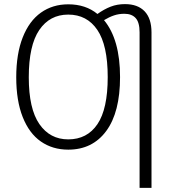

<svg xmlns="http://www.w3.org/2000/svg" viewBox="-20 -717 855 934"><path d="M717 -559V197H659V-560Q659 -608 640 -629Q621 -650 585 -650Q558 -650 534.5 -642Q511 -634 486 -619Q564 -525 564 -342Q564 -171 497 -80Q430 11 312 11Q236 11 179 -28.5Q122 -68 90.5 -147.5Q59 -227 59 -341Q59 -455 90.5 -535Q122 -615 179 -655.5Q236 -696 312 -696Q397 -696 454 -649Q486 -672 518 -684.5Q550 -697 588 -697Q650 -697 683.5 -662Q717 -627 717 -559ZM504 -342Q504 -497 453.5 -571.5Q403 -646 312 -646Q222 -646 171 -571Q120 -496 120 -341Q120 -188 171.5 -113.5Q223 -39 312 -39Q404 -39 454 -113Q504 -187 504 -342Z"/></svg>

Font: Fira Sans Condensed Light
Style: Regular
Weight: 300
Width: 3
Designer: bBox Type GmbH & Carrois Corporate GbR & Edenspiekermann AG
Foundry: bBox Type GmbH & Carrois Corporate GbR & Edenspiekermann AG
Version: Version 4.301